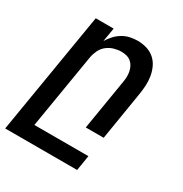

<svg xmlns="http://www.w3.org/2000/svg" viewBox="-181 -658 954 1003"><g transform="rotate(30 295.5 -156.5)"><path d="M-9 215 113 -520H221L207 -437Q219 -457 235.5 -475Q252 -493 273 -505.5Q294 -518 317 -523Q340 -528 362 -528Q391 -528 417.5 -520Q444 -512 464 -494.5Q484 -477 495.5 -452.5Q507 -428 511.5 -401Q516 -374 514.5 -345.5Q513 -317 508 -288L461 0H353L403 -303Q406 -319 406.5 -335Q407 -351 404 -366.5Q401 -382 394 -395.5Q387 -409 375.5 -418.5Q364 -428 349 -432Q334 -436 317 -436Q296 -436 273.5 -429.5Q251 -423 232.5 -408.5Q214 -394 203.5 -372.5Q193 -351 189 -329L114 123H440L425 215Z"/></g></svg>

Font: Iosevka SmBd Ex Obl
Style: Regular
Weight: 600
Width: 7
Italic angle: -9°
Monospace: yes
Designer: Belleve Invis
Foundry: Belleve Invis
Version: Version 32.5.0; ttfautohint (v1.8.4)